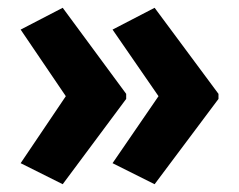

<svg xmlns="http://www.w3.org/2000/svg" viewBox="-20 -521 613 493"><path d="M541 -267 377 -48 269 -102 387 -274 269 -445 377 -501 541 -280ZM304 -267 141 -48 33 -102 149 -274 33 -445 141 -501 304 -280Z"/></svg>

Font: Noto Sans Display SemiCondensed
Style: Regular
Weight: 400
Width: 4
Version: Version 2.003